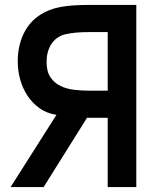

<svg xmlns="http://www.w3.org/2000/svg" viewBox="-20 -759 646 779"><path d="M417 -629H351Q312 -629 286.5 -626.5Q261 -624 241 -619Q207 -609 188 -579.5Q169 -550 169 -508Q169 -468 185 -445Q201 -422 226 -410Q251 -398 282.5 -394.5Q314 -391 345 -391H417ZM209 -293Q170 -299 141 -319.5Q112 -340 92 -370Q72 -400 62 -436Q52 -472 52 -509Q52 -573 76 -622.5Q100 -672 145 -700Q162 -711 181.5 -718.5Q201 -726 224.5 -730.5Q248 -735 277 -737Q306 -739 343 -739H533V0H417V-281H333L157 0H23Z"/></svg>

Font: Involve SemiBold
Style: Regular
Weight: 600
Designer: Stefan Peev
Foundry: Context Ltd.
Version: Version 1.001